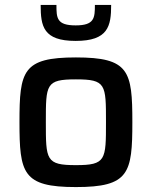

<svg xmlns="http://www.w3.org/2000/svg" viewBox="-20 -751 616 779"><path d="M287 -585C419 -585 431 -645 431 -731H365C365 -678 363 -648 287 -648C210 -648 209 -678 209 -731H145C145 -645 155 -585 287 -585ZM288 8C504 8 517 -48 517 -256C517 -463 504 -518 288 -518C72 -518 59 -463 59 -256C59 -48 72 8 288 8ZM288 -81C166 -81 166 -102 166 -256C166 -409 166 -429 288 -429C410 -429 410 -409 410 -256C410 -102 410 -81 288 -81Z"/></svg>

Font: Saira UNSAM Medium
Style: Regular
Weight: 500
Designer: Hector Gatti with collaboration of the Omnibus-Type team
Foundry: Omnibus-Type
Version: Version 0.072;PS 000.072;hotconv 1.0.88;makeotf.lib2.5.64775